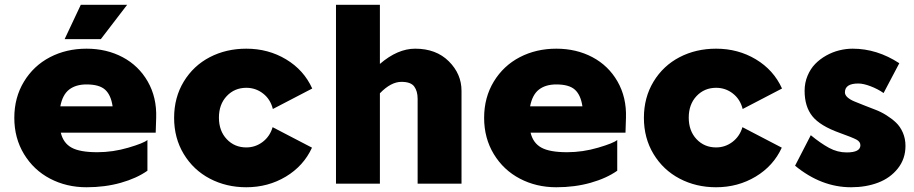

<svg xmlns="http://www.w3.org/2000/svg" viewBox="-20 -770 3832 805"><path d="M513.2 -750 402.8 -606H251L318.8 -750ZM342.8 -565.9Q426.8 -565.9 494.1 -530.3Q561.5 -494.6 599.6 -428Q637.7 -361.3 634.8 -275.9L632.8 -213.9H234.9Q245.1 -170.4 280 -151.1Q314.9 -131.8 388.2 -131.8Q453.6 -131.8 518.3 -150.9Q583 -169.9 598.1 -183.1V-54.2Q553.2 -22.5 486.8 -3.7Q420.4 15.1 342.8 15.1Q258.8 15.1 189.9 -21Q121.1 -57.1 80.6 -124Q40 -190.9 40 -275.9Q40 -361.3 80.6 -428Q121.1 -494.6 189.7 -530.3Q258.3 -565.9 342.8 -565.9ZM342.8 -416Q297.9 -416 270 -394.5Q242.2 -373 232.9 -324.2H452.1Q445.3 -371.6 420.9 -393.8Q396.5 -416 342.8 -416Z M1012.7 -565.9Q1105 -565.9 1179.4 -521.2Q1253.9 -476.6 1289.1 -398.9L1124 -313Q1113.8 -354 1083 -377.9Q1052.2 -401.9 1012.7 -401.9Q963.4 -401.9 930.7 -367.2Q897.9 -332.5 897.9 -276.9Q897.9 -221.2 930.7 -186.5Q963.4 -151.9 1012.7 -151.9Q1050.8 -151.9 1081.3 -175Q1111.8 -198.2 1123 -236.8L1288.1 -150.9Q1252.9 -74.2 1178.5 -29.5Q1104 15.1 1012.7 15.1Q928.7 15.1 859.9 -21Q791 -57.1 750.5 -124Q710 -190.9 710 -275.9Q710 -361.3 750.5 -428Q791 -494.6 859.6 -530.3Q928.2 -565.9 1012.7 -565.9Z M1720.7 -565.9Q1808.6 -565.9 1861.8 -512.9Q1915 -460 1915 -389.2V0H1731V-356Q1731 -387.7 1716.8 -407.2Q1702.6 -426.8 1663.1 -426.8Q1619.1 -426.8 1572.8 -378.9V0H1388.7V-750H1572.8V-502Q1647 -565.9 1720.7 -565.9Z M2312.5 -565.9Q2396.5 -565.9 2463.9 -530.3Q2531.2 -494.6 2569.3 -428Q2607.4 -361.3 2604.5 -275.9L2602.5 -213.9H2204.6Q2214.8 -170.4 2249.8 -151.1Q2284.7 -131.8 2357.9 -131.8Q2423.3 -131.8 2488 -150.9Q2552.7 -169.9 2567.9 -183.1V-54.2Q2522.9 -22.5 2456.5 -3.7Q2390.1 15.1 2312.5 15.1Q2228.5 15.1 2159.7 -21Q2090.8 -57.1 2050.3 -124Q2009.8 -190.9 2009.8 -275.9Q2009.8 -361.3 2050.3 -428Q2090.8 -494.6 2159.4 -530.3Q2228 -565.9 2312.5 -565.9ZM2312.5 -416Q2267.6 -416 2239.7 -394.5Q2211.9 -373 2202.6 -324.2H2421.9Q2415 -371.6 2390.6 -393.8Q2366.2 -416 2312.5 -416Z M2982.4 -565.9Q3074.7 -565.9 3149.2 -521.2Q3223.6 -476.6 3258.8 -398.9L3093.8 -313Q3083.5 -354 3052.7 -377.9Q3022 -401.9 2982.4 -401.9Q2933.1 -401.9 2900.4 -367.2Q2867.7 -332.5 2867.7 -276.9Q2867.7 -221.2 2900.4 -186.5Q2933.1 -151.9 2982.4 -151.9Q3020.5 -151.9 3051 -175Q3081.5 -198.2 3092.8 -236.8L3257.8 -150.9Q3222.7 -74.2 3148.2 -29.5Q3073.7 15.1 2982.4 15.1Q2898.4 15.1 2829.6 -21Q2760.7 -57.1 2720.2 -124Q2679.7 -190.9 2679.7 -275.9Q2679.7 -361.3 2720.2 -428Q2760.7 -494.6 2829.3 -530.3Q2897.9 -565.9 2982.4 -565.9Z M3750.5 -504.9 3684.6 -379.9Q3660.2 -397 3630.1 -408.4Q3600.1 -419.9 3578.6 -419.9Q3522.5 -419.9 3522.5 -382.8Q3522.5 -371.6 3533.4 -361.8Q3544.4 -352.1 3562.3 -344.7Q3580.1 -337.4 3602.8 -328.4Q3625.5 -319.3 3649.4 -310.3Q3673.3 -301.3 3696 -287.1Q3718.8 -272.9 3736.6 -256.1Q3754.4 -239.3 3765.4 -213.9Q3776.4 -188.5 3776.4 -158.2Q3776.4 -104 3744.4 -63.7Q3712.4 -23.4 3661.6 -4.2Q3610.8 15.1 3548.3 15.1Q3423.3 15.1 3313.5 -75.2L3379.4 -203.1Q3420.4 -169.4 3455.8 -150.1Q3491.2 -130.9 3529.8 -130.9Q3587.4 -130.9 3587.4 -161.1Q3587.4 -175.8 3570.6 -184.8Q3553.7 -193.8 3500.5 -212.9Q3418.5 -242.2 3386 -282.7Q3353.5 -323.2 3353.5 -389.2Q3353.5 -422.9 3365.7 -452.1Q3377.9 -481.4 3397.9 -502Q3418 -522.5 3444.1 -537.1Q3470.2 -551.8 3498.5 -558.8Q3526.9 -565.9 3554.7 -565.9Q3657.2 -565.9 3750.5 -504.9Z"/></svg>

Font: Stilu Bold
Style: Regular
Weight: 700
Designer: Genilson Lima Santos
Foundry: Genilson Lima Santos
Version: Version 1.200;PS 001.200;hotconv 1.0.88;makeotf.lib2.5.64775